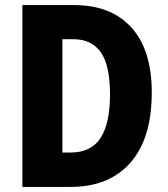

<svg xmlns="http://www.w3.org/2000/svg" viewBox="-20 -734 660 754"><path d="M576 -371Q576 -190 492 -95Q408 0 258 0H68V-714H271Q417 -714 496.5 -625.5Q576 -537 576 -371ZM412 -364Q412 -477 376 -528.5Q340 -580 268 -580H225V-135H257Q337 -135 374.5 -191.5Q412 -248 412 -364Z"/></svg>

Font: Noto Sans Lao UI Cond ExtBd
Style: Regular
Weight: 800
Width: 3
Designer: Monotype Design Team
Foundry: Monotype Imaging Inc.
Version: Version 2.000; ttfautohint (v1.8.4.7-5d5b)